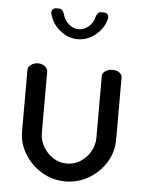

<svg xmlns="http://www.w3.org/2000/svg" viewBox="-52 -752 608 803"><g transform="rotate(5 252.0 -351.0)"><path d="M253 8Q198 8 153 -19Q108 -46 81 -90Q54 -134 54 -184V-444Q54 -455 66.5 -464.5Q79 -474 96 -474Q113 -474 125 -464.5Q137 -455 137 -444V-184Q137 -155 152.5 -128Q168 -101 194 -84Q220 -67 252 -67Q284 -67 310 -84Q336 -101 351 -128Q366 -155 366 -184V-445Q366 -457 379 -465.5Q392 -474 408 -474Q427 -474 438 -465.5Q449 -457 449 -445V-184Q449 -133 422.5 -89.5Q396 -46 351 -19Q306 8 253 8ZM252 -589Q211 -589 176.5 -617.5Q142 -646 133 -687Q131 -697 137 -703.5Q143 -710 153 -710H163Q172 -710 177 -704.5Q182 -699 185 -690Q191 -665 210 -648Q229 -631 252 -631Q276 -631 295 -648Q314 -665 319 -690Q322 -699 327 -704.5Q332 -710 341 -710H350Q361 -710 367 -703.5Q373 -697 371 -686Q362 -646 327.5 -617.5Q293 -589 252 -589Z"/></g></svg>

Font: Dosis ExtraLight Medium
Style: Regular
Weight: 500
Version: Version 3.001; ttfautohint (v1.8.2)